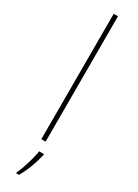

<svg xmlns="http://www.w3.org/2000/svg" viewBox="-259 -773 724 1008"><g transform="rotate(30 103.5 -269.5)"><path d="M117 0H91V-760H117ZM142 67Q136 93 127.5 119.5Q119 146 108 171.5Q97 197 83 221H66V215Q74 200 84 171.5Q94 143 102 112.5Q110 82 113 61H142Z"/></g></svg>

Font: Noto Sans Armenian Thin
Style: Regular
Weight: 250
Version: Version 2.007